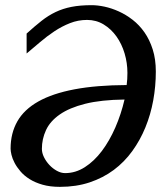

<svg xmlns="http://www.w3.org/2000/svg" viewBox="-20 -707 641 743"><path d="M461.9 -321.8Q371.1 -320.8 309.8 -305.4Q248.5 -290 211.2 -263.9Q173.8 -237.8 158 -203.4Q142.1 -168.9 142.1 -130.9Q142.1 -115.2 150.1 -98.9Q158.2 -82.5 171.1 -68.6Q184.1 -54.7 200.2 -45.9Q216.3 -37.1 231.9 -37.1Q272.5 -37.1 308.6 -60.3Q344.7 -83.5 374.3 -122.8Q403.8 -162.1 426.3 -213.6Q448.7 -265.1 461.9 -321.8ZM583 -430.2Q583 -373.5 573 -318.6Q563 -263.7 542.7 -214.1Q522.5 -164.6 491.9 -122.3Q461.4 -80.1 420.2 -49.3Q378.9 -18.6 326.9 -1.2Q274.9 16.1 211.9 16.1Q173.8 16.1 144.8 7.8Q115.7 -0.5 94.5 -13.9Q73.2 -27.3 59.1 -43.9Q44.9 -60.5 36.4 -76.9Q27.8 -93.3 24.4 -107.9Q21 -122.6 21 -131.8Q21 -191.4 47.1 -237.3Q73.2 -283.2 128.2 -314.2Q183.1 -345.2 268.1 -361.3Q353 -377.4 470.2 -377.9Q471.7 -390.1 472.4 -401.1Q473.1 -412.1 473.1 -424.8Q473.1 -463.4 462.2 -500.2Q451.2 -537.1 430.7 -565.9Q410.2 -594.7 381.3 -612.3Q352.5 -629.9 316.9 -629.9Q282.2 -629.9 250.7 -617.4Q219.2 -605 190.2 -585.7Q161.1 -566.4 134.5 -543.5Q107.9 -520.5 83 -500V-577.1Q114.3 -605.5 140.6 -626.2Q167 -647 195.1 -660.4Q223.1 -673.8 256.6 -680.4Q290 -687 335 -687Q357.4 -687 384.8 -681.2Q412.1 -675.3 439.7 -662.8Q467.3 -650.4 493.2 -630.4Q519 -610.4 539.1 -581.8Q559.1 -553.2 571 -515.6Q583 -478 583 -430.2Z"/></svg>

Font: Charis SIL Am
Style: Italic
Weight: 400
Italic angle: -11°
Foundry: SIL International
Version: Version 5.000